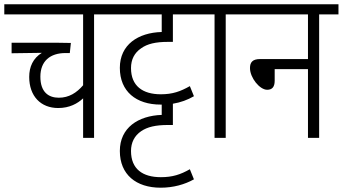

<svg xmlns="http://www.w3.org/2000/svg" viewBox="-20 -642 1596 894"><path d="M509 -575V-622H0V-575H367V-245C337 -210 301 -187 254 -187C206 -187 168 -213 168 -285C168 -358 214 -395 285 -395H305L310 -442C298 -442 271 -443 246 -443H34V-394L175 -396C134 -371 116 -331 116 -284C116 -194 170 -139 251 -139C304 -139 341 -160 367 -184V0H418V-575Z M728 -155H733V-107C623 -103 538 -47 538 61C538 171 614 232 728 232C787 232 840 217 883 193L864 146C820 171 783 183 729 183C644 183 590 145 590 61C590 22 606 -10 637 -31C666 -51 705 -60 762 -60H785V-159C821 -165 854 -177 883 -194L864 -241C820 -216 783 -203 729 -203C644 -203 590 -242 590 -325C590 -365 606 -396 637 -417C666 -438 705 -447 762 -447H785V-575H915V-622H496V-575H733V-493C623 -490 538 -434 538 -326C538 -216 614 -155 728 -155Z M1031 -575H1121V-622H902V-575H979V0H1031Z M1108 -622V-575H1414V-367H1191C1155 -367 1144 -351 1144 -325C1144 -280 1189 -224 1224 -224C1247 -224 1259 -237 1259 -266V-320H1414V0H1466V-575H1556V-622Z"/></svg>

Font: Noto Sans Condensed Light
Style: Italic
Weight: 300
Width: 3
Italic angle: -12°
Designer: Monotype Design Team
Foundry: Monotype Imaging Inc.
Version: Version 2.013